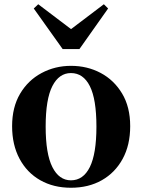

<svg xmlns="http://www.w3.org/2000/svg" viewBox="-20 -867 670 904"><path d="M314 17Q232 17 169.5 -18.5Q107 -54 72 -119.5Q37 -185 37 -273Q37 -362 74.5 -425.5Q112 -489 175.5 -523Q239 -557 314 -557Q391 -557 454 -523.5Q517 -490 555 -426.5Q593 -363 593 -273Q593 -184 557.5 -119Q522 -54 459.5 -18.5Q397 17 314 17ZM314 -18Q372 -18 403 -80.5Q434 -143 434 -271Q434 -400 403 -461.5Q372 -523 314 -523Q258 -523 226.5 -461.5Q195 -400 195 -271Q195 -143 226.5 -80.5Q258 -18 314 -18ZM160 -847 354 -700H275L469 -847L489 -827L354 -636H275L139 -827Z"/></svg>

Font: Noto Serif JP ExtraBold
Style: Regular
Weight: 800
Designer: Ryoko NISHIZUKA 西塚涼子 (kana & ideographs); Frank Grießhammer (Latin, Greek & Cyrillic); Wenlong ZHANG 张文龙 (bopomofo); San
Foundry: Adobe
Version: Version 2.003-H1;hotconv 1.1.1;makeotfexe 2.6.0